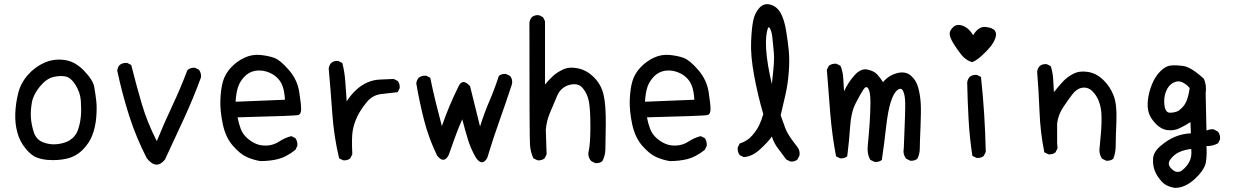

<svg xmlns="http://www.w3.org/2000/svg" viewBox="-20 -789 6040 938"><path d="M212.9 -7.8Q185.5 -9.8 159.2 -19.5Q132.8 -29.3 104.5 -64Q76.2 -98.6 64.5 -142.6Q52.7 -186.5 54.7 -235.4Q56.6 -284.2 68.8 -333.5Q81.1 -382.8 115.7 -422.4Q150.4 -461.9 196.3 -482.4Q242.2 -502.9 294.4 -496.1Q346.7 -489.3 390.6 -443.4Q434.6 -397.5 440.4 -364.3Q446.3 -331.1 450.2 -296.9Q454.1 -262.7 450.2 -215.8Q446.3 -168.9 431.6 -129.9Q417 -90.8 384.8 -58.1Q352.5 -25.4 308.6 -14.6Q264.6 -3.9 212.9 -7.8ZM315.4 -100.6Q348.6 -120.1 360.4 -153.3Q372.1 -186.5 375 -220.7Q377.9 -254.9 375 -295.9Q372.1 -336.9 349.6 -373Q327.1 -409.2 301.8 -415Q276.4 -420.9 241.7 -413.1Q207 -405.3 174.8 -366.2Q142.6 -327.1 135.7 -288.1Q128.9 -249 130.9 -215.8Q132.8 -182.6 144.5 -145Q156.2 -107.4 189.5 -94.2Q222.7 -81.1 256.8 -84.5Q291 -87.9 315.4 -100.6Z M697.3 -15.6Q644.5 -118.2 610.4 -225.6Q576.2 -333 552.7 -444.3Q554.7 -460 564.5 -471.7Q580.1 -483.4 601.6 -481.4L621.1 -471.7Q644.5 -377.9 671.9 -284.2Q699.2 -190.4 746.1 -99.6Q782.2 -188.5 822.3 -273.4Q862.3 -358.4 895.5 -446.3Q911.1 -460 932.6 -458L952.1 -448.2Q963.9 -432.6 961.9 -411.1Q924.8 -309.6 878.9 -210Q833 -110.4 786.1 -9.8Q744.1 43 697.3 -15.6Z M1252 -2Q1216.8 -7.8 1184.6 -22.5Q1152.3 -37.1 1117.2 -77.6Q1082 -118.2 1068.4 -182.6Q1054.7 -247.1 1056.6 -300.8Q1058.6 -354.5 1069.3 -391.6Q1080.1 -428.7 1108.4 -459Q1136.7 -489.3 1173.8 -506.8Q1210.9 -524.4 1251.5 -520.5Q1292 -516.6 1320.8 -505.9Q1349.6 -495.1 1391.1 -447.3Q1432.6 -399.4 1441.9 -339.8Q1451.2 -280.3 1451.2 -255.9Q1451.2 -231.4 1437 -227.1Q1422.9 -222.7 1140.6 -215.8Q1146.5 -184.6 1156.2 -159.2Q1166 -133.8 1186.5 -115.2Q1207 -96.7 1231 -86.4Q1254.9 -76.2 1286.1 -78.1Q1317.4 -80.1 1344.7 -98.1Q1372.1 -116.2 1403.3 -124L1422.9 -114.3Q1434.6 -98.6 1432.6 -76.2L1422.9 -56.6Q1377.9 -21.5 1337.9 -11.7Q1297.9 -2 1252 -2ZM1372.1 -301.8Q1370.1 -340.8 1360.8 -367.2Q1351.6 -393.6 1331.1 -412.1Q1310.5 -430.7 1281.2 -439.5Q1252 -448.2 1223.6 -442.4Q1195.3 -436.5 1173.8 -414.1Q1152.3 -391.6 1143.1 -364.3Q1133.8 -336.9 1130.9 -292Z M1656.2 -5.9 1636.7 -15.6Q1611.3 -122.1 1603.5 -233.4Q1595.7 -344.7 1585.9 -454.1Q1587.9 -469.7 1597.7 -481.4Q1611.3 -493.2 1632.8 -491.2L1652.3 -481.4Q1664.1 -436.5 1667 -388.7Q1669.9 -340.8 1673.8 -293.9Q1693.4 -325.2 1719.7 -349.6Q1746.1 -374 1775.9 -386.7Q1805.7 -399.4 1837.9 -400.4Q1870.1 -401.4 1903.3 -403.3L1922.9 -393.6Q1934.6 -379.9 1932.6 -358.4L1922.9 -338.9Q1886.7 -334 1843.3 -329.6Q1799.8 -325.2 1770 -288.1Q1740.2 -251 1724.6 -217.8Q1709 -184.6 1703.1 -150.4Q1697.3 -116.2 1701.2 -35.2L1691.4 -15.6Q1677.7 -3.9 1656.2 -5.9Z M2305.7 -17.6Q2280.3 -60.5 2265.6 -108.9Q2251 -157.2 2238.3 -206.1Q2218.8 -163.1 2203.1 -118.7Q2187.5 -74.2 2171.9 -31.2Q2148.4 13.7 2115.2 -29.3Q2074.2 -114.3 2051.8 -202.1Q2029.3 -290 2013.7 -381.8Q2015.6 -397.5 2025.4 -409.2Q2041 -420.9 2062.5 -418.9L2082 -409.2Q2093.8 -350.6 2108.4 -291Q2123 -231.4 2138.7 -172.9Q2156.2 -223.6 2176.8 -272.5Q2197.3 -321.3 2220.7 -368.2Q2240.2 -408.2 2276.4 -368.2Q2288.1 -319.3 2300.8 -269.5Q2313.5 -219.7 2325.2 -170.9Q2346.7 -239.3 2371.1 -295.4Q2395.5 -351.6 2417 -418Q2430.7 -429.7 2452.1 -427.7L2471.7 -418Q2485.4 -402.3 2481.4 -378.9Q2450.2 -283.2 2419.9 -198.7Q2389.6 -114.3 2360.4 -17.6Q2335.9 25.4 2305.7 -17.6Z M2887.7 7.8 2868.2 -2Q2852.5 -19.5 2854.5 -43Q2864.3 -82 2864.3 -170.4Q2864.3 -258.8 2856.4 -295.9Q2848.6 -333 2826.2 -359.4Q2803.7 -385.7 2761.2 -374Q2718.8 -362.3 2701.2 -319.3Q2683.6 -276.4 2667 -238.3Q2650.4 -200.2 2646.5 -155.3L2650.4 -35.2L2640.6 -15.6Q2627 -3.9 2605.5 -5.9L2585.9 -15.6Q2572.3 -44.9 2569.3 -79.6Q2566.4 -114.3 2566.4 -677.7Q2568.4 -693.4 2578.1 -705.1Q2591.8 -716.8 2613.3 -714.8L2632.8 -705.1L2642.6 -685.5V-376Q2660.2 -397.5 2679.7 -416Q2699.2 -434.6 2730 -449.2Q2760.7 -463.9 2803.7 -455.1Q2846.7 -446.3 2881.8 -411.1Q2917 -376 2928.7 -326.2Q2940.4 -276.4 2939.5 -182.1Q2938.5 -87.9 2937.5 -57.6Q2936.5 -27.3 2922.9 -2Q2909.2 9.8 2887.7 7.8Z M3252 -2Q3216.8 -7.8 3184.6 -22.5Q3152.3 -37.1 3117.2 -77.6Q3082 -118.2 3068.4 -182.6Q3054.7 -247.1 3056.6 -300.8Q3058.6 -354.5 3069.3 -391.6Q3080.1 -428.7 3108.4 -459Q3136.7 -489.3 3173.8 -506.8Q3210.9 -524.4 3251.5 -520.5Q3292 -516.6 3320.8 -505.9Q3349.6 -495.1 3391.1 -447.3Q3432.6 -399.4 3441.9 -339.8Q3451.2 -280.3 3451.2 -255.9Q3451.2 -231.4 3437 -227.1Q3422.9 -222.7 3140.6 -215.8Q3146.5 -184.6 3156.2 -159.2Q3166 -133.8 3186.5 -115.2Q3207 -96.7 3231 -86.4Q3254.9 -76.2 3286.1 -78.1Q3317.4 -80.1 3344.7 -98.1Q3372.1 -116.2 3403.3 -124L3422.9 -114.3Q3434.6 -98.6 3432.6 -76.2L3422.9 -56.6Q3377.9 -21.5 3337.9 -11.7Q3297.9 -2 3252 -2ZM3372.1 -301.8Q3370.1 -340.8 3360.8 -367.2Q3351.6 -393.6 3331.1 -412.1Q3310.5 -430.7 3281.2 -439.5Q3252 -448.2 3223.6 -442.4Q3195.3 -436.5 3173.8 -414.1Q3152.3 -391.6 3143.1 -364.3Q3133.8 -336.9 3130.9 -292Z M3840.8 0 3821.3 -9.8Q3801.8 -37.1 3781.2 -63.5Q3760.7 -89.8 3751 -122.1Q3734.4 -97.7 3694.3 -60.5Q3654.3 -23.4 3613.3 -21.5L3593.8 -31.2Q3582 -46.9 3584 -68.4L3593.8 -87.9Q3630.9 -99.6 3654.3 -126.5Q3677.7 -153.3 3689.5 -178.7Q3701.2 -204.1 3709 -231.4Q3681.6 -325.2 3664.1 -420.9Q3646.5 -516.6 3649.4 -585.4Q3652.3 -654.3 3660.2 -690.4Q3668 -726.6 3690.4 -751Q3712.9 -775.4 3744.6 -766.1Q3776.4 -756.8 3793.9 -725.1Q3811.5 -693.4 3820.3 -640.1Q3829.1 -586.9 3833.5 -541.5Q3837.9 -496.1 3833.5 -437Q3829.1 -377.9 3817.4 -327.1Q3805.7 -276.4 3793.9 -225.6Q3805.7 -194.3 3816.4 -163.1Q3827.1 -131.8 3876 -70.3Q3889.6 -52.7 3885.7 -29.3L3876 -9.8Q3862.3 2 3840.8 0ZM3752.9 -397.5Q3764.6 -496.1 3760.7 -529.8Q3756.8 -563.5 3754.4 -595.2Q3752 -627 3744.1 -645Q3736.3 -663.1 3731.4 -650.9Q3726.6 -638.7 3723.6 -613.8Q3720.7 -588.9 3722.7 -551.8Q3724.6 -514.6 3732.4 -468.8Q3740.2 -422.9 3751 -377.9Z M4252.9 2 4232.4 -7.8Q4214.8 -35.2 4219.7 -82.5Q4224.6 -129.9 4228.5 -185.5Q4232.4 -241.2 4232.4 -290Q4232.4 -338.9 4222.2 -356Q4211.9 -373 4197.3 -350.6Q4182.6 -328.1 4160.2 -284.2Q4137.7 -240.2 4133.3 -171.4Q4128.9 -102.5 4119.1 -25.4Q4105.5 -13.7 4084 -15.6L4064.5 -25.4Q4044.9 -127.9 4036.1 -235.4Q4027.3 -342.8 4019.5 -448.2L4029.3 -467.8Q4044.9 -479.5 4066.4 -477.5L4085.9 -467.8Q4097.7 -440.4 4099.6 -407.2Q4101.6 -374 4103.5 -342.8Q4123 -385.7 4154.3 -420.9Q4185.5 -456.1 4217.8 -449.2Q4250 -442.4 4265.6 -425.3Q4281.2 -408.2 4293.9 -387.7Q4321.3 -420.9 4362.3 -431.6Q4403.3 -442.4 4429.7 -419.9Q4456.1 -397.5 4465.8 -361.3Q4475.6 -325.2 4478 -286.1Q4480.5 -247.1 4477.1 -168.9Q4473.6 -90.8 4473.6 -64Q4473.6 -37.1 4461.9 -13.7Q4448.2 -2 4426.8 -3.9L4407.2 -13.7Q4389.6 -35.2 4395.5 -66.4Q4403.3 -249 4402.3 -287.1Q4401.4 -325.2 4392.1 -344.2Q4382.8 -363.3 4364.3 -349.1Q4345.7 -335 4331.5 -290Q4317.4 -245.1 4308.6 -165.5Q4299.8 -85.9 4288.1 -7.8Q4274.4 3.9 4252.9 2Z M4751 -17.6 4730.5 -27.3Q4716.8 -116.2 4711.9 -206.1Q4707 -295.9 4705.1 -385.7Q4707 -401.4 4716.8 -413.1Q4730.5 -424.8 4752.9 -422.9L4772.5 -413.1Q4782.2 -323.2 4788.1 -231.4Q4793.9 -139.6 4795.9 -46.9L4786.1 -27.3Q4772.5 -15.6 4751 -17.6ZM4728.5 -485.4Q4697.3 -495.1 4675.8 -522.5Q4654.3 -549.8 4637.7 -577.1Q4621.1 -604.5 4619.6 -621.6Q4618.2 -638.7 4636.2 -656.2Q4654.3 -673.8 4683.6 -663.1Q4712.9 -652.3 4734.4 -617.2Q4760.7 -661.1 4795.4 -657.2Q4830.1 -653.3 4840.3 -639.2Q4850.6 -625 4842.8 -603Q4835 -581.1 4818.4 -560.5Q4801.8 -540 4774.9 -515.6Q4748 -491.2 4728.5 -485.4Z M5383.8 -3.9 5364.3 -13.7Q5346.7 -39.1 5352.5 -72.3Q5356.4 -112.3 5359.4 -149.4Q5362.3 -186.5 5361.3 -223.6Q5360.4 -260.7 5349.6 -291Q5338.9 -321.3 5317.4 -342.8Q5295.9 -364.3 5268.1 -360.4Q5240.2 -356.4 5218.8 -328.1Q5197.3 -299.8 5173.8 -264.6Q5150.4 -229.5 5144.5 -186.5V-90.8L5146.5 -64.5L5136.7 -44.9Q5123 -33.2 5101.6 -35.2L5082 -44.9Q5062.5 -141.6 5058.6 -241.2Q5054.7 -340.8 5046.9 -438.5Q5048.8 -454.1 5058.6 -465.8Q5072.3 -477.5 5093.8 -475.6L5113.3 -465.8Q5123 -436.5 5125 -404.3Q5127 -372.1 5128.9 -338.9Q5150.4 -366.2 5171.9 -389.6Q5193.4 -413.1 5224.1 -428.7Q5254.9 -444.3 5295.9 -437.5Q5336.9 -430.7 5370.1 -398.4Q5403.3 -366.2 5420.4 -322.3Q5437.5 -278.3 5434.1 -196.3Q5430.7 -114.3 5430.7 -78.6Q5430.7 -43 5418.9 -13.7Q5405.3 -2 5383.8 -3.9Z M5720.7 128.9Q5677.7 123 5654.3 96.7Q5630.9 70.3 5621.1 43.9Q5611.3 17.6 5613.3 -14.6Q5615.2 -46.9 5650.4 -76.7Q5685.5 -106.4 5721.2 -121.1Q5756.8 -135.7 5797.9 -137.7L5795.9 -192.4Q5768.6 -174.8 5741.7 -162.1Q5714.8 -149.4 5683.6 -153.3Q5652.3 -157.2 5627 -183.6Q5601.6 -210 5592.8 -236.3Q5584 -262.7 5587.9 -299.8Q5591.8 -336.9 5607.4 -376Q5623 -415 5648.4 -440.4Q5673.8 -465.8 5698.2 -468.8Q5722.7 -471.7 5760.3 -466.8Q5797.9 -461.9 5860.4 -405.3Q5876 -374 5870.1 -333L5874 -151.4Q5893.6 -159.2 5909.2 -157.2L5930.7 -145.5Q5942.4 -129.9 5940.4 -108.4L5930.7 -88.9Q5905.3 -75.2 5874 -75.2Q5877 -35.2 5871.6 2Q5866.2 39.1 5818.4 84Q5770.5 128.9 5720.7 128.9ZM5754.9 43Q5776.4 27.3 5790 2Q5803.7 -23.4 5799.8 -61.5Q5762.7 -56.6 5738.8 -44.9Q5714.8 -33.2 5698.2 -10.7Q5681.6 11.7 5699.2 31.2Q5716.8 50.8 5731.9 50.8Q5747.1 50.8 5754.9 43ZM5736.3 -247.1Q5764.6 -266.6 5775.9 -293.9Q5787.1 -321.3 5792 -358.4Q5781.2 -374 5758.8 -385.7Q5736.3 -397.5 5711.9 -384.8Q5687.5 -372.1 5675.8 -340.8Q5664.1 -309.6 5668.9 -273.9Q5673.8 -238.3 5695.8 -238.3Q5717.8 -238.3 5736.3 -247.1Z"/></svg>

Font: NaikaiFont
Style: Regular
Weight: 400
Version: Version 1.67